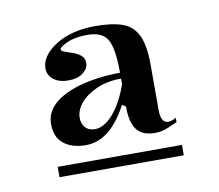

<svg xmlns="http://www.w3.org/2000/svg" viewBox="-47 -777 479 420"><g transform="rotate(-10 192.0 -567.0)"><path d="M123 -470Q93 -470 74.5 -484.5Q56 -499 56 -528Q56 -547 66 -561Q76 -575 93.5 -585Q111 -595 132 -601Q153 -607 177 -610Q201 -613 224 -613Q224 -667 212.5 -687Q201 -707 168 -707Q140 -707 122.5 -699Q105 -691 105 -686Q105 -682 112.5 -679.5Q120 -677 130 -673.5Q140 -670 147.5 -664Q155 -658 155 -647Q155 -635 143 -625.5Q131 -616 110 -616Q90 -616 77.5 -625.5Q65 -635 65 -651Q65 -665 74.5 -678Q84 -691 101 -701.5Q118 -712 140 -717.5Q162 -723 188 -723Q225 -723 248 -715Q271 -707 282 -684.5Q293 -662 293 -618V-517Q293 -504 297 -496.5Q301 -489 310 -489Q314 -489 319 -491Q324 -493 327 -495V-485Q317 -481 304.5 -475.5Q292 -470 277 -470Q259 -470 247.5 -476.5Q236 -483 230 -498Q224 -513 224 -538L216 -543Q197 -507 174 -488.5Q151 -470 123 -470ZM54 -411V-434H330V-411ZM149 -501Q163 -501 177 -512Q191 -523 203 -542.5Q215 -562 224 -587V-600Q193 -600 169.5 -589.5Q146 -579 133 -563.5Q120 -548 120 -531Q120 -518 127.5 -509.5Q135 -501 149 -501Z"/></g></svg>

Font: Kalnia Medium
Style: Regular
Weight: 500
Designer: Frida Medrano
Foundry: Frida Medrano
Version: Version 1.105